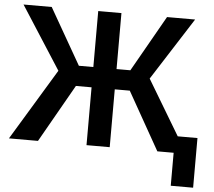

<svg xmlns="http://www.w3.org/2000/svg" viewBox="-58 -775 1131 1014"><g transform="rotate(5 507.0 -268.0)"><path d="M10.7 0ZM624.5 -306.6H544.9V0H421.9V-306.6H338.9L164.6 0H10.7L239.7 -378.4L25.9 -710.9H175.3L345.2 -414.1H421.9V-710.9H544.9V-414.1H618.2L786.6 -710.9H935.5L723.6 -379.4L950.7 0H797.4ZM1002.4 174.8H883.8V-88.4H1002.4Z"/></g></svg>

Font: Roboto-o Medium
Style: Regular
Weight: 500
Designer: Google
Version: Version 2.134; 2016; ttfautohint (v1.6)